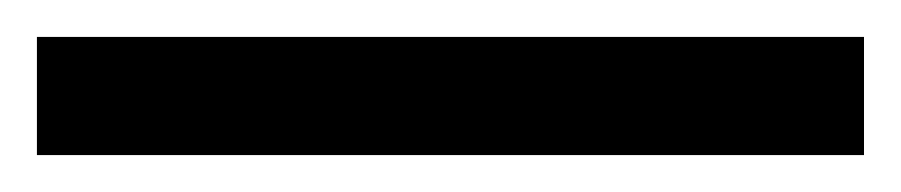

<svg xmlns="http://www.w3.org/2000/svg" viewBox="-22 70 488 104"><path d="M446 154H-2V90H446Z"/></svg>

Font: Noto Sans Glagolitic
Style: Regular
Weight: 400
Designer: Monotype Design Team
Foundry: Monotype Imaging Inc.
Version: Version 2.004; ttfautohint (v1.8.4.7-5d5b)